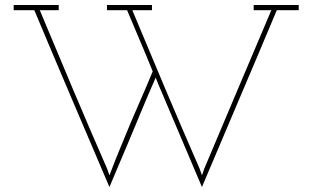

<svg xmlns="http://www.w3.org/2000/svg" viewBox="-20 -720 1256 772"><path d="M492 -138Q520 -205 548.5 -273.5Q577 -342 606 -408L615 -385L792 32Q867 -146 942.5 -323Q1018 -500 1093 -679H1181V-700H1000V-679H1071Q1003 -518 935.5 -359.5Q868 -201 801 -41L792 -15L783 -41Q713 -201 646 -359.5Q579 -518 512 -679H591V-700H410V-679H491Q517 -617 543 -556Q569 -495 594 -433Q566 -365 536 -297Q506 -229 478 -160Q463 -124 448 -87Q433 -50 420 -15L411 -41Q341 -201 274 -359.5Q207 -518 140 -679H216V-700H35V-679H118Q193 -500 268.5 -323Q344 -146 420 32Q438 -10 456 -53Q474 -96 492 -138Z"/></svg>

Font: Josefin Slab ExtraLight
Style: Regular
Weight: 250
Designer: Santiago Orozco
Foundry: Typemade
Version: Version 2.000